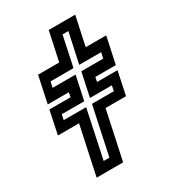

<svg xmlns="http://www.w3.org/2000/svg" viewBox="-172 -793 793 885"><g transform="rotate(-30 224.5 -350.0)"><path d="M79 0 134 -257.5H21.5L47.5 -381H160L165 -405H52.5L82.5 -546H195L228 -700H369L336 -546H445L415 -405H306L301 -381H410L384 -257.5H275L220 0ZM145.5 -50.5H176L230.5 -305.5H347L352.5 -333.5H236L263 -460H379.5L386 -490.5H269.5L304 -650.5H273L239 -490.5H117L110 -460H232.5L205.5 -333.5H86L80 -305.5H199.5Z"/></g></svg>

Font: Tourney Thin SemiBold
Style: Italic
Weight: 600
Italic angle: -12°
Version: Version 1.015